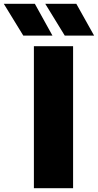

<svg xmlns="http://www.w3.org/2000/svg" viewBox="-109 -994 517 1014"><path d="M294 -974 388 -806H233L130 -974ZM75 -974 168 -806H14L-89 -974ZM70 -750H277V0H70Z"/></svg>

Font: Unbounded
Style: Bold
Weight: 700
Designer: Luke Prowse, Jean-Baptiste Morizot, Fátima Lázaro, Florian Runge
Foundry: NaN
Version: Version 1.700